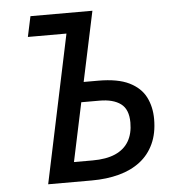

<svg xmlns="http://www.w3.org/2000/svg" viewBox="-52 -762 749 811"><g transform="rotate(-5 323.0 -357.0)"><path d="M119.6 0 252 -627.4H88.4L106.9 -713.9H369.6L306.6 -417.5H368.2Q450.7 -417.5 499 -393.8Q547.4 -370.1 568.4 -328.9Q589.4 -287.6 589.4 -235.4Q589.4 -175.3 568.8 -130.9Q548.3 -86.4 510.7 -57.4Q473.1 -28.3 420.7 -14.2Q368.2 0 304.2 0ZM236.3 -84H315.4Q373.5 -84 411.9 -100.8Q450.2 -117.7 469.2 -150.1Q488.3 -182.6 488.3 -229.5Q488.3 -285.6 456.3 -309.3Q424.3 -333 366.2 -333H289.1Z"/></g></svg>

Font: Open Sans Medium
Style: Italic
Weight: 500
Italic angle: -12°
Designer: Monotype Design Team
Foundry: Monotype Imaging Inc.
Version: Version 3.000